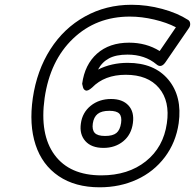

<svg xmlns="http://www.w3.org/2000/svg" viewBox="-20 -755 821 809"><path d="M118.2 -341.8Q135.3 -458 192.1 -547.1Q249 -636.2 337.9 -685.5Q426.8 -734.9 534.2 -734.9Q599.1 -734.9 663.3 -717.5Q727.5 -700.2 772.9 -670.9Q780.3 -666 781.2 -656.2Q782.2 -646.5 776.9 -638.2L676.8 -492.2Q658.7 -466.8 639.2 -483.9Q590.3 -524.9 517.1 -524.9Q468.8 -524.9 439.2 -509Q409.7 -493.2 393.1 -461.9Q449.7 -490.2 518.1 -490.2Q630.4 -490.2 689.5 -419.2Q748.5 -348.1 732.9 -235.8Q721.2 -154.8 674.6 -93Q627.9 -31.2 556.6 1.5Q485.4 34.2 399.9 34.2Q296.9 34.2 227.3 -12.9Q157.7 -60.1 129.9 -144.8Q102.1 -229.5 118.2 -341.8ZM168 -341.8Q146.5 -188.5 210 -102.3Q273.4 -16.1 407.2 -16.1Q520 -16.1 594.5 -75.4Q668.9 -134.8 683.1 -235.8Q696.8 -328.6 649.9 -384.3Q603 -439.9 509.8 -439.9Q420.4 -439.9 368.2 -386.2Q350.1 -370.1 340.8 -373.8Q331.5 -377.4 329.1 -389.6L326.2 -401.9Q336.9 -482.9 388.9 -529.1Q440.9 -575.2 523.9 -575.2Q596.2 -575.2 652.8 -540L721.2 -640.1Q682.6 -660.2 629.9 -672.6Q577.1 -685.1 526.9 -685.1Q385.3 -685.1 288.1 -592.5Q190.9 -500 168 -341.8ZM320.8 -234.9Q327.1 -281.2 362.5 -309.6Q397.9 -337.9 448.2 -337.9Q496.1 -337.9 521.2 -310.8Q546.4 -283.7 540 -236.8Q533.7 -188 499.5 -159.9Q465.3 -131.8 416 -131.8Q365.2 -131.8 339.6 -160.6Q314 -189.5 320.8 -234.9ZM371.1 -234.9Q367.2 -208.5 378.9 -195.3Q390.6 -182.1 422.9 -182.1Q455.1 -182.1 470.5 -194.6Q485.8 -207 490.2 -236.8Q494.1 -263.7 482.9 -275.9Q471.7 -288.1 440.9 -288.1Q407.7 -288.1 391.4 -274.9Q375 -261.7 371.1 -234.9Z"/></svg>

Font: Trueno ExtraBold Outline
Style: Italic
Weight: 800
Width: 6
Designer: Julieta Ulanovsky
Foundry: Julieta Ulanovsky
Version: Version 3.001b | FøM Fix